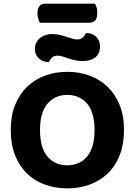

<svg xmlns="http://www.w3.org/2000/svg" viewBox="-20 -1019 740 1056"><path d="M199 -894Q195 -902 190.5 -916Q186 -930 186 -945Q186 -975 198 -987Q210 -999 231 -999H502Q515 -979 515 -948Q515 -918 503 -906Q491 -894 470 -894ZM405 -802Q426 -802 437 -814.5Q448 -827 453 -837H458Q487 -837 508.5 -817Q530 -797 530 -765Q530 -723 503.5 -703Q477 -683 437 -683Q413 -683 393 -687.5Q373 -692 355.5 -698Q338 -704 323.5 -708.5Q309 -713 297 -713Q276 -713 265 -701Q254 -689 249 -678H245Q216 -678 194 -697.5Q172 -717 172 -750Q172 -771 180.5 -786.5Q189 -802 202.5 -812Q216 -822 232.5 -827Q249 -832 266 -832Q287 -832 306.5 -827.5Q326 -823 344 -817Q362 -811 377.5 -806.5Q393 -802 405 -802ZM350 17Q283 17 226 -4Q169 -25 127.5 -65.5Q86 -106 62.5 -166Q39 -226 39 -304Q39 -382 63 -441.5Q87 -501 129 -541.5Q171 -582 227.5 -603Q284 -624 350 -624Q416 -624 473 -603Q530 -582 572 -541.5Q614 -501 638 -441.5Q662 -382 662 -304Q662 -226 638.5 -166Q615 -106 573 -65.5Q531 -25 474 -4Q417 17 350 17ZM350 -497Q282 -497 241 -448.5Q200 -400 200 -304Q200 -207 240.5 -158.5Q281 -110 350 -110Q419 -110 459.5 -158.5Q500 -207 500 -304Q500 -400 459.5 -448.5Q419 -497 350 -497Z"/></svg>

Font: Baloo 2 Latin
Style: Bold
Weight: 400
Designer: Sarang Kulkarni and Ek Type
Foundry: Ek Type
Version: Version 1.001